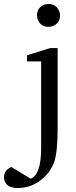

<svg xmlns="http://www.w3.org/2000/svg" viewBox="-98 -728 384 966"><path d="M88 -650Q88 -687 121 -703Q133 -708 146 -708Q182 -708 198 -676Q204 -664 204 -650Q204 -614 171 -598Q159 -593 146 -593Q109 -593 94 -625Q88 -638 88 -650ZM-78 164Q-77 128 -41 112L56 171Q109 152 109 16V-419H38V-450L154 -486H192V-84Q192 39 174 89Q160 126 135 153Q74 218 -9 218Q-65 218 -76 178Q-78 171 -78 164Z"/></svg>

Font: Khartiya
Style: Regular
Weight: 500
Version: Version 1.0.1